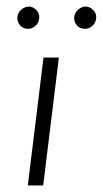

<svg xmlns="http://www.w3.org/2000/svg" viewBox="-20 -567 314 587"><path d="M113 -391H160L112 0H65ZM33 -514Q34 -528 45 -537.5Q56 -547 69 -547Q82 -546 91.5 -536Q101 -526 100 -512Q99 -497 88 -487.5Q77 -478 64 -479Q51 -479 41.5 -489.5Q32 -500 33 -514ZM207 -514Q208 -528 219 -537.5Q230 -547 243 -547Q256 -546 265.5 -536Q275 -526 274 -512Q273 -497 262 -487.5Q251 -478 238 -479Q225 -479 215.5 -489Q206 -499 207 -514Z"/></svg>

Font: Josefin Sans Thin Light
Style: Italic
Weight: 300
Italic angle: -7°
Version: Version 2.000